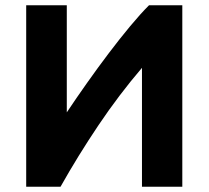

<svg xmlns="http://www.w3.org/2000/svg" viewBox="-20 -713 796 733"><path d="M80 0V-693H235V-284Q271 -338 312 -396Q353 -454 395 -509.5Q437 -565 476.5 -612.5Q516 -660 549 -693H676V0H522V-454Q434 -351 356 -235Q278 -119 211 0Z"/></svg>

Font: Ubuntu Sans ExtraBold
Style: Regular
Weight: 800
Designer: Dalton Maag Ltd
Foundry: Dalton Maag Ltd
Version: Version 1.006; ttfautohint (v1.8.4.7-5d5b)